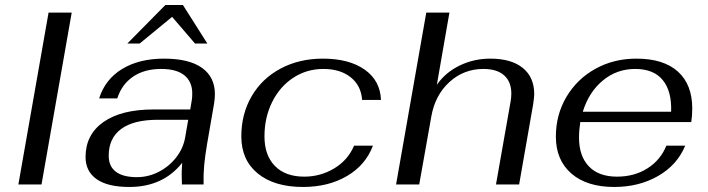

<svg xmlns="http://www.w3.org/2000/svg" viewBox="-20 -733 2814 763"><path d="M173 -683H265L145 0H53Z M320 -109Q320 -198 391 -248Q462 -298 590 -298H736L742 -334Q744 -344 744 -362Q744 -408 713 -433.5Q682 -459 620 -459Q554 -459 509 -428.5Q464 -398 446 -342H374Q398 -418 465.5 -459Q533 -500 632 -500Q731 -500 782.5 -463.5Q834 -427 834 -359Q834 -343 831 -323L803 -161Q795 -114 791.5 -77.5Q788 -41 789 0H703L702 -40Q702 -56 704 -86Q628 10 494 10Q408 10 364 -21Q320 -52 320 -109ZM716 -188 728 -257H607Q511 -257 461.5 -220.5Q412 -184 412 -114Q412 -72 440.5 -50.5Q469 -29 524 -29Q570 -29 611.5 -50.5Q653 -72 681 -108.5Q709 -145 716 -188ZM637 -713H707L804 -560H755L664 -666L535 -560H486Z M939 -191Q939 -280 980 -350.5Q1021 -421 1095 -460.5Q1169 -500 1263 -500Q1367 -500 1429 -456.5Q1491 -413 1494 -336H1419Q1415 -393 1373.5 -426Q1332 -459 1265 -459Q1199 -459 1145.5 -424Q1092 -389 1061.5 -327.5Q1031 -266 1031 -191Q1031 -116 1072.5 -73.5Q1114 -31 1189 -31Q1254 -31 1308.5 -64Q1363 -97 1387 -154H1462Q1433 -77 1359 -33.5Q1285 10 1184 10Q1070 10 1004.5 -43.5Q939 -97 939 -191Z M1674 -683H1766L1716 -396Q1750 -445 1806.5 -472.5Q1863 -500 1928 -500Q2012 -500 2057.5 -463Q2103 -426 2103 -359Q2103 -348 2099 -320L2043 0H1951L2009 -329Q2012 -346 2012 -361Q2012 -408 1983.5 -433.5Q1955 -459 1901 -459Q1823 -459 1766 -407Q1709 -355 1694 -270L1646 0H1554Z M2281 -186Q2281 -113 2320 -72Q2359 -31 2432 -31Q2501 -31 2553 -64Q2605 -97 2628 -154H2703Q2671 -77 2595 -33.5Q2519 10 2421 10Q2312 10 2250.5 -43.5Q2189 -97 2189 -190Q2189 -277 2231 -348Q2273 -419 2346 -459.5Q2419 -500 2509 -500Q2617 -500 2674 -448.5Q2731 -397 2731 -302Q2731 -273 2727 -248H2286Q2281 -215 2281 -186ZM2296 -289H2647Q2650 -370 2614 -414.5Q2578 -459 2504 -459Q2431 -459 2375.5 -413Q2320 -367 2296 -289Z"/></svg>

Font: Fahkwang
Style: Italic
Weight: 400
Italic angle: -10°
Version: Version 1.000; ttfautohint (v1.6)